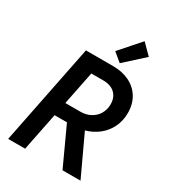

<svg xmlns="http://www.w3.org/2000/svg" viewBox="-223 -1074 1080 1196"><g transform="rotate(30 317.0 -476.0)"><path d="M170.9 -719.7H367.2Q432.1 -719.7 483.2 -695.1Q534.2 -670.4 563.2 -623.5Q592.3 -576.7 592.3 -512.7Q592.3 -457 570.3 -410.9Q548.3 -364.7 508.3 -332.3Q468.3 -299.8 414.6 -284.7L547.4 0H418L292.5 -272.5H203.6L148.9 0H26.9ZM331.1 -807.1 459 -952.1 530.3 -880.4 393.1 -755.9ZM331.1 -371.6Q372.6 -371.6 404.8 -389.2Q437 -406.7 454.6 -437.3Q472.2 -467.8 472.2 -505.4Q472.2 -540 457.5 -564Q442.9 -587.9 417.5 -599.9Q392.1 -611.8 360.4 -611.8H272L223.6 -371.6Z"/></g></svg>

Font: Reddit Sans Vanilla SemiBold
Style: Italic
Weight: 600
Italic angle: -11.25°
Designer: Stephen Hutchings
Version: Version 1.013